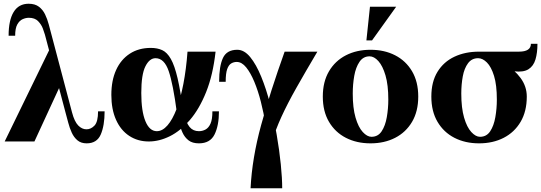

<svg xmlns="http://www.w3.org/2000/svg" viewBox="-20 -756 2892 1026"><path d="M250 -503 307 -310 164 0H5ZM504 -161H539Q539 -85 518.5 -37.5Q498 10 443 10Q413 10 394 -6Q375 -22 363.5 -47Q352 -72 344.5 -101Q337 -130 330 -155L220 -571Q217 -582 209 -603.5Q201 -625 183.5 -643Q166 -661 134 -661Q118 -661 101 -653.5Q84 -646 72.5 -625.5Q61 -605 61 -565H26Q26 -648 53 -692Q80 -736 133 -736Q167 -736 188 -720Q209 -704 221 -679Q233 -654 240.5 -625.5Q248 -597 255 -571L365 -155Q378 -106 398 -85.5Q418 -65 442 -65Q466 -65 485 -85Q504 -105 504 -161Z M775 0Q716 0 670.5 -30Q625 -60 600 -116Q575 -172 575 -249Q575 -326 600.5 -382Q626 -438 673.5 -469Q721 -500 786 -500Q821 -500 847 -488Q873 -476 893 -441Q913 -406 929 -337.5Q945 -269 960 -155H925Q905 -307 881.5 -376Q858 -445 811 -445Q779 -445 757 -401.5Q735 -358 735 -259Q735 -162 757 -108.5Q779 -55 818 -55Q848 -55 875 -86Q902 -117 923.5 -173.5Q945 -230 960 -308Q975 -386 982 -480H1132Q1118 -355 1081.5 -264Q1045 -173 994.5 -114.5Q944 -56 887.5 -28Q831 0 775 0ZM1043 10Q1008 10 987.5 -6Q967 -22 955.5 -47Q944 -72 938 -101Q932 -130 925 -155H960Q975 -99 993.5 -77Q1012 -55 1043 -55Q1062 -55 1078.5 -64Q1095 -73 1105 -95.5Q1115 -118 1115 -161H1150Q1150 -85 1126.5 -37.5Q1103 10 1043 10Z M1413 120Q1416 80 1412.5 25Q1409 -30 1399 -91.5Q1389 -153 1374 -212Q1359 -271 1339 -319Q1319 -367 1295.5 -396Q1272 -425 1245 -425Q1229 -425 1215.5 -417Q1202 -409 1194 -386.5Q1186 -364 1186 -319H1151Q1151 -403 1171.5 -446.5Q1192 -490 1248 -490Q1285 -490 1317 -451Q1349 -412 1376 -346Q1403 -280 1423.5 -200Q1444 -120 1458.5 -36.5Q1473 47 1480.5 122Q1488 197 1488 250H1413ZM1501 -480H1676Q1612 -372 1564 -287Q1516 -202 1484 -132Q1452 -62 1434.5 -1Q1417 60 1413 120V250H1319Q1327 89 1375.5 -88Q1424 -265 1501 -480Z M1960 -490Q2034 -490 2091.5 -460.5Q2149 -431 2182 -375Q2215 -319 2215 -240Q2215 -161 2182 -105Q2149 -49 2091.5 -19.5Q2034 10 1960 10Q1886 10 1828.5 -19.5Q1771 -49 1738 -105Q1705 -161 1705 -240Q1705 -319 1738 -375Q1771 -431 1828.5 -460.5Q1886 -490 1960 -490ZM1965 -25Q2000 -25 2019.5 -54.5Q2039 -84 2047 -130Q2055 -176 2055 -224Q2055 -302 2040 -353Q2025 -404 2002 -429.5Q1979 -455 1955 -455Q1921 -455 1901 -425.5Q1881 -396 1873 -350.5Q1865 -305 1865 -256Q1865 -179 1880 -127.5Q1895 -76 1918.5 -50.5Q1942 -25 1965 -25ZM1938 -540 1957 -720H2097L1968 -540Z M2540 -480H2753Q2817 -480 2817 -522H2852Q2852 -474 2841.5 -438.5Q2831 -403 2804 -386Q2777 -369 2727 -375L2652 -385ZM2445 -256Q2445 -179 2460 -127.5Q2475 -76 2498.5 -50.5Q2522 -25 2545 -25L2540 10Q2466 10 2408.5 -19.5Q2351 -49 2318 -105Q2285 -161 2285 -240Q2285 -319 2318 -372.5Q2351 -426 2408.5 -453Q2466 -480 2540 -480L2535 -445Q2501 -445 2481 -418Q2461 -391 2453 -348Q2445 -305 2445 -256ZM2635 -224Q2635 -302 2620 -350.5Q2605 -399 2582 -422Q2559 -445 2535 -445L2540 -480Q2614 -455 2671.5 -419.5Q2729 -384 2762 -339Q2795 -294 2795 -240Q2795 -161 2762 -105Q2729 -49 2671.5 -19.5Q2614 10 2540 10L2545 -25Q2580 -25 2599.5 -54.5Q2619 -84 2627 -130Q2635 -176 2635 -224Z"/></svg>

Font: Brygada 1918
Style: Regular
Weight: 400
Designer: Mateusz Machalski | Borys Kosmynka | Przemek Hoffer
Foundry: NIEPODLEGLA 2018
Version: Version 3.006